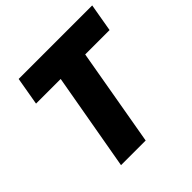

<svg xmlns="http://www.w3.org/2000/svg" viewBox="-181 -854 1008 1008"><g transform="rotate(-45 322.5 -350.0)"><path d="M159 0H342L437 -544H618L645 -700H99L72 -544H255Z"/></g></svg>

Font: Fixel Display ExtraBold
Style: Italic
Weight: 800
Italic angle: -10°
Designer: AlfaBravo + MacPaw
Foundry: Kyrylo Tkachov, Marchela Mozhyna, Serhii Makarenko, Maria Weinstein, Zakhar Kryvoshyya
Version: Version 1.210;Glyphs 3.2 (3217)